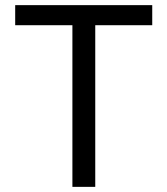

<svg xmlns="http://www.w3.org/2000/svg" viewBox="-20 -727 651 747"><path d="M39.1 -707H572.3V-628.9H350.6V0H261.7V-628.9H39.1Z"/></svg>

Font: Pretendard JP
Style: Regular
Weight: 400
Designer: Base glyphs from Inter by Rasmus Andersson; Hangeul glyphs from Noto Sans CJK(Source Han Sans) by Jang Soo-young and Kan
Foundry: Kil Hyung-jin
Version: Version 1.309